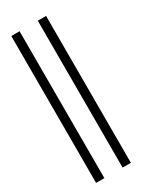

<svg xmlns="http://www.w3.org/2000/svg" viewBox="-192 -785 667 833"><g transform="rotate(-30 141.0 -368.0)"><path d="M66.9 -735.8H25.4V0H66.9ZM199.7 -735.8H158.2V0H199.7Z"/></g></svg>

Font: Raveo Display Display ExLight
Style: Regular
Weight: 200
Designer: Jakub Foglar, Rasmus Andersson (Inter)
Foundry: Jakubfoglar.com
Version: Version 1.100;Glyphs 3.2.3 (3260)